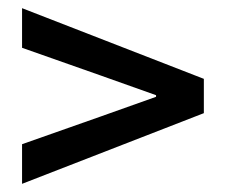

<svg xmlns="http://www.w3.org/2000/svg" viewBox="-20 -567 553 470"><path d="M34 -117V-214L227 -282L362 -330V-334L227 -382L34 -450V-547L479 -374V-290Z"/></svg>

Font: Source Sans Pro SemiBold
Style: Regular
Weight: 600
Designer: Paul D. Hunt
Foundry: Adobe Systems Incorporated
Version: Version 2.045;hotconv 1.0.109;makeotfexe 2.5.65596